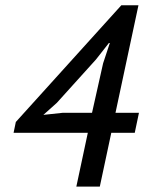

<svg xmlns="http://www.w3.org/2000/svg" viewBox="-20 -691 540 711"><path d="M479 -199.2H392.1L349.6 0H262.7L305.2 -199.2H30.3L38.6 -239.3L429.2 -671.4H492.7L407.7 -273.4H494.6ZM361.8 -456.5 386.7 -531.7H383.3L335.4 -470.7L190.4 -310.1L140.6 -265.6L213.4 -273.4H320.8Z"/></svg>

Font: PT Astra Sans
Style: Italic
Weight: 400
Italic angle: -16°
Designer: A.Korolkova, I. Chaeva
Foundry: ParaType Ltd
Version: Version 1.001; ttfautohint (v1.6)